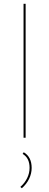

<svg xmlns="http://www.w3.org/2000/svg" viewBox="-20 -731 261 1019"><path d="M105 -711H116V0H105ZM88 261Q111 241 124 214.5Q137 188 137 160Q137 107 100 86L106 77Q148 102 148 160Q148 190 134.5 218Q121 246 96 268Z"/></svg>

Font: Ysabeau Hairline
Style: Regular
Weight: 100
Designer: Christian Thalmann (Catharsis Fonts)
Version: Version 0.003